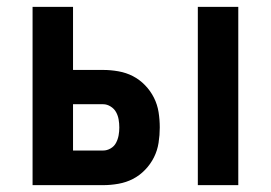

<svg xmlns="http://www.w3.org/2000/svg" viewBox="-20 -540 790 560"><path d="M557 0V-520H675V0ZM75 0V-520H193V-336H281Q303 -336 325.5 -332Q348 -328 367.5 -318Q387 -308 403 -291.5Q419 -275 429 -255Q439 -235 442.5 -213Q446 -191 446 -168Q446 -146 442.5 -123.5Q439 -101 429 -81Q419 -61 403 -44.5Q387 -28 367.5 -18Q348 -8 325.5 -4Q303 0 281 0ZM193 -101H281Q292 -101 302.5 -107Q313 -113 318.5 -123.5Q324 -134 326 -145.5Q328 -157 328 -168Q328 -180 326 -191.5Q324 -203 318.5 -213Q313 -223 302.5 -229.5Q292 -236 281 -236H193Z"/></svg>

Font: Zed Sans Extended
Style: Bold
Weight: 700
Width: 7
Designer: Belleve Invis
Foundry: Belleve Invis
Version: Version 1.0.0; ttfautohint (v1.8.4)